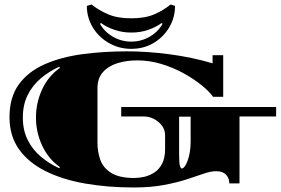

<svg xmlns="http://www.w3.org/2000/svg" viewBox="-20 -807 1241 849"><path d="M571 22Q456 22 356 4.5Q256 -13 181 -50.5Q106 -88 64 -147Q22 -206 22 -289Q22 -377 63.5 -434Q105 -491 178 -523Q251 -555 344.5 -567.5Q438 -580 541 -580Q631 -580 730 -567Q829 -554 920 -527V-563H967V-379H922Q907 -401 873.5 -428.5Q840 -456 794.5 -481.5Q749 -507 695.5 -523.5Q642 -540 587 -540Q539 -540 499 -527.5Q459 -515 435 -488Q411 -461 411 -416V-175Q411 -136 423.5 -100.5Q436 -65 471.5 -42.5Q507 -20 574 -20Q594 -20 617 -25Q640 -30 661.5 -43.5Q683 -57 696.5 -82.5Q710 -108 710 -148V-209Q710 -233 696 -251.5Q682 -270 660.5 -281Q639 -292 616 -292H516V-334H1201V-292H1039V4H994Q994 -19 979.5 -34.5Q965 -50 936 -50Q912 -50 880.5 -39Q849 -28 806 -14Q763 0 705 11Q647 22 571 22ZM242 -63 245 -68Q193 -105 166 -164Q139 -223 139 -287Q139 -352 166 -411Q193 -470 245 -507L242 -512Q198 -492 161 -461Q124 -430 102.5 -387Q81 -344 81 -287Q81 -231 102.5 -188Q124 -145 161 -114Q198 -83 242 -63ZM783 -62Q797 -62 810 -97.5Q823 -133 823 -182V-291H772V-126Q772 -86 775.5 -74Q779 -62 783 -62ZM560 -591Q507 -591 462 -616.5Q417 -642 390.5 -685.5Q364 -729 364 -781L385 -787Q416 -762 457.5 -744Q499 -726 560 -726Q622 -726 663 -744Q704 -762 734 -787L754 -781Q754 -729 728 -685.5Q702 -642 658.5 -616.5Q615 -591 560 -591ZM560 -623Q604 -623 641.5 -644.5Q679 -666 699 -702L694 -705Q670 -687 635.5 -675Q601 -663 560 -663Q522 -663 486.5 -675Q451 -687 427 -705L422 -702Q442 -666 479.5 -644.5Q517 -623 560 -623Z"/></svg>

Font: Diplomata SC
Style: Regular
Weight: 400
Designer: Eduardo Rodriguez Tunni
Foundry: Eduardo Rodriguez Tunni
Version: Version 1.002; ttfautohint (v1.8.4.7-5d5b);gftools[0.9.23]